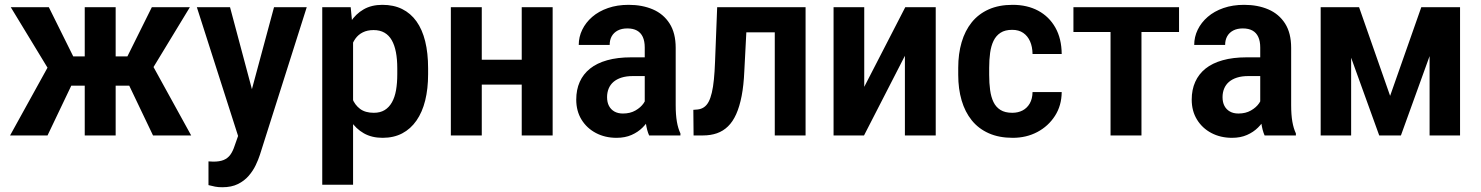

<svg xmlns="http://www.w3.org/2000/svg" viewBox="-20 -558 6103 791"><path d="M220.7 -205.1 24.4 -528.3H181.2L281.7 -325.7H376.5L360.4 -205.1ZM283.7 -226.1 175.8 0H21.5L183.6 -293.5ZM456.5 -528.3V0H329.1V-528.3ZM762.2 -528.3 565.9 -205.1H426.3L409.7 -325.7H504.9L605.5 -528.3ZM610.4 0 502.4 -226.1 606 -293.5 767.6 0Z M982.4 -59.1 1108.9 -528.3H1243.7L1050.8 79.6Q1044.4 99.6 1033.4 122.6Q1022.5 145.5 1004.6 166.3Q986.8 187 960.2 200.2Q933.6 213.4 896 213.4Q878.9 213.4 866.2 210.9Q853.5 208.5 838.9 204.6V106.9Q843.8 106.9 849.1 107.4Q854.5 107.9 858.9 107.9Q884.8 107.9 901.4 101.1Q918 94.2 928.5 80.1Q939 65.9 946.3 43.5ZM927.7 -528.3 1031.2 -140.6 1051.3 -2 964.4 13.2 791 -528.3Z M1434.6 -426.8V203.1H1307.6V-528.3H1424.8ZM1743.7 -276.4V-252.4Q1743.7 -192.4 1731.7 -144Q1719.7 -95.7 1695.8 -61.3Q1671.9 -26.9 1637 -8.5Q1602.1 9.8 1556.2 9.8Q1511.7 9.8 1479 -8.8Q1446.3 -27.3 1424.1 -60.8Q1401.9 -94.2 1388.4 -139.4Q1375 -184.6 1368.7 -237.3V-283.7Q1374.5 -339.8 1387.9 -386.5Q1401.4 -433.1 1423.6 -467Q1445.8 -501 1478.3 -519.5Q1510.7 -538.1 1555.2 -538.1Q1601.6 -538.1 1636.7 -520.8Q1671.9 -503.4 1695.8 -470Q1719.7 -436.5 1731.7 -387.9Q1743.7 -339.4 1743.7 -276.4ZM1616.7 -252.4V-276.4Q1616.7 -314 1611.1 -343Q1605.5 -372.1 1594 -392.3Q1582.5 -412.6 1564 -423.3Q1545.4 -434.1 1519 -434.1Q1493.7 -434.1 1474.9 -424.8Q1456.1 -415.5 1444.1 -398.7Q1432.1 -381.8 1425.3 -358.6Q1418.5 -335.4 1417 -307.6V-212.9Q1420.4 -179.7 1431.2 -152.6Q1441.9 -125.5 1463.4 -109.4Q1484.9 -93.3 1520 -93.3Q1546.4 -93.3 1564.7 -104.5Q1583 -115.7 1594.7 -136.5Q1606.4 -157.2 1611.6 -186.5Q1616.7 -215.8 1616.7 -252.4Z M2168 -312V-209.5H1925.3V-312ZM1964.8 -528.3V0H1837.4V-528.3ZM2256.8 -528.3V0H2129.4V-528.3Z M2636.2 -113.3V-362.3Q2636.2 -388.2 2628.2 -405.8Q2620.1 -423.3 2604.2 -432.1Q2588.4 -440.9 2564.5 -440.9Q2541.5 -440.9 2525.1 -432.4Q2508.8 -423.8 2500.2 -408.7Q2491.7 -393.6 2491.7 -373H2364.3Q2364.3 -405.8 2378.7 -435.5Q2393.1 -465.3 2419.9 -488.5Q2446.8 -511.7 2484.9 -524.9Q2522.9 -538.1 2569.8 -538.1Q2626 -538.1 2669.7 -519.3Q2713.4 -500.5 2738.5 -461.2Q2763.7 -421.9 2763.7 -360.8V-125Q2763.7 -85 2768.6 -56.9Q2773.4 -28.8 2783.2 -8.3V0H2654.3Q2645 -20.5 2640.6 -51.5Q2636.2 -82.5 2636.2 -113.3ZM2652.8 -321.8 2653.8 -244.6H2586.9Q2560.5 -244.6 2540.5 -238.3Q2520.5 -231.9 2507.3 -220.5Q2494.1 -209 2487.5 -192.9Q2481 -176.8 2481 -157.7Q2481 -136.7 2488.8 -121.8Q2496.6 -106.9 2511.2 -98.6Q2525.9 -90.3 2546.4 -90.3Q2576.2 -90.3 2597.9 -102.8Q2619.6 -115.2 2631.6 -132.6Q2643.6 -149.9 2642.6 -165.5L2675.3 -112.3Q2669.9 -93.3 2658 -72.3Q2646 -51.3 2627.2 -32.5Q2608.4 -13.7 2581.8 -2Q2555.2 9.8 2520 9.8Q2472.7 9.8 2435.1 -10Q2397.5 -29.8 2375.7 -65.2Q2354 -100.6 2354 -147.5Q2354 -188.5 2368.4 -220.7Q2382.8 -252.9 2410.9 -275.4Q2439 -297.9 2481.4 -309.8Q2523.9 -321.8 2580.1 -321.8Z M3202.1 -528.3V-424.8H2966.3V-528.3ZM3298.8 -528.3V0H3171.9V-528.3ZM2934.6 -528.3H3060.1L3046.4 -264.2Q3043.9 -206.5 3035.4 -162.6Q3026.9 -118.7 3012.9 -87.6Q2999 -56.6 2979.2 -37.4Q2959.5 -18.1 2933.6 -9Q2907.7 0 2876 0H2837.4L2836.4 -105.5L2853.5 -106.9Q2868.7 -108.4 2880.1 -116.2Q2891.6 -124 2899.4 -138.7Q2907.2 -153.3 2912.6 -176.3Q2918 -199.2 2921.1 -230.5Q2924.3 -261.7 2925.8 -302.7Z M3540.5 -200.2 3709.5 -528.3H3835V0H3708V-328.1L3539.6 0H3414.1V-528.3H3540.5Z M4150.4 -93.3Q4174.3 -93.3 4192.9 -103Q4211.4 -112.8 4222.4 -131.8Q4233.4 -150.9 4233.9 -178.7H4354Q4353.5 -123 4326.2 -80.6Q4298.8 -38.1 4253.7 -14.2Q4208.5 9.8 4152.3 9.8Q4095.7 9.8 4053.5 -9Q4011.2 -27.8 3983.4 -62.3Q3955.6 -96.7 3941.7 -144.3Q3927.7 -191.9 3927.7 -249.5V-278.8Q3927.7 -336.4 3941.7 -384Q3955.6 -431.6 3983.4 -466.1Q4011.2 -500.5 4053.2 -519.3Q4095.2 -538.1 4151.9 -538.1Q4211.9 -538.1 4257.1 -513.9Q4302.2 -489.7 4327.9 -444.3Q4353.5 -398.9 4354 -335.4H4233.9Q4233.4 -365.7 4223.6 -387.7Q4213.9 -409.7 4195.6 -422.4Q4177.2 -435.1 4149.9 -435.1Q4120.6 -435.1 4102.1 -423.1Q4083.5 -411.1 4073.2 -389.9Q4063 -368.7 4059.1 -340.3Q4055.2 -312 4055.2 -278.8V-249.5Q4055.2 -215.3 4059.1 -186.8Q4063 -158.2 4073 -137.5Q4083 -116.7 4101.8 -105Q4120.6 -93.3 4150.4 -93.3Z M4682.6 -528.3V0H4555.2V-528.3ZM4837.4 -528.3V-426.3H4402.3V-528.3Z M5171.9 -113.3V-362.3Q5171.9 -388.2 5163.8 -405.8Q5155.8 -423.3 5139.9 -432.1Q5124 -440.9 5100.1 -440.9Q5077.1 -440.9 5060.8 -432.4Q5044.4 -423.8 5035.9 -408.7Q5027.3 -393.6 5027.3 -373H4899.9Q4899.9 -405.8 4914.3 -435.5Q4928.7 -465.3 4955.6 -488.5Q4982.4 -511.7 5020.5 -524.9Q5058.6 -538.1 5105.5 -538.1Q5161.6 -538.1 5205.3 -519.3Q5249 -500.5 5274.2 -461.2Q5299.3 -421.9 5299.3 -360.8V-125Q5299.3 -85 5304.2 -56.9Q5309.1 -28.8 5318.8 -8.3V0H5189.9Q5180.7 -20.5 5176.3 -51.5Q5171.9 -82.5 5171.9 -113.3ZM5188.5 -321.8 5189.5 -244.6H5122.6Q5096.2 -244.6 5076.2 -238.3Q5056.2 -231.9 5043 -220.5Q5029.8 -209 5023.2 -192.9Q5016.6 -176.8 5016.6 -157.7Q5016.6 -136.7 5024.4 -121.8Q5032.2 -106.9 5046.9 -98.6Q5061.5 -90.3 5082 -90.3Q5111.8 -90.3 5133.5 -102.8Q5155.3 -115.2 5167.2 -132.6Q5179.2 -149.9 5178.2 -165.5L5210.9 -112.3Q5205.6 -93.3 5193.6 -72.3Q5181.6 -51.3 5162.8 -32.5Q5144 -13.7 5117.4 -2Q5090.8 9.8 5055.7 9.8Q5008.3 9.8 4970.7 -10Q4933.1 -29.8 4911.4 -65.2Q4889.6 -100.6 4889.6 -147.5Q4889.6 -188.5 4904.1 -220.7Q4918.5 -252.9 4946.5 -275.4Q4974.6 -297.9 5017.1 -309.8Q5059.6 -321.8 5115.7 -321.8Z M5707 -163.1 5835.4 -528.3H5942.4L5751.5 0H5662.1L5471.2 -528.3H5579.1ZM5546.4 -528.3V0H5420.9V-528.3ZM5869.6 0V-528.3H5995.1V0Z"/></svg>

Font: Roboto SemiCondensed SemiBold
Style: Regular
Weight: 600
Width: 4
Designer: Christian Robertson
Foundry: Google
Version: Version 3.009; 2024